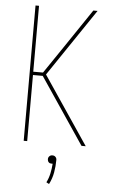

<svg xmlns="http://www.w3.org/2000/svg" viewBox="-62 -777 625 1039"><g transform="rotate(5 250.0 -257.0)"><path d="M88 0V-735H107V-377H160L257 -520L402 -735H425L177 -368L425 0H402L160 -359H107V0ZM245 221 230 213Q242 189 247.5 163Q253 137 255 110H250Q245 110 241 109Q237 108 233.5 104.5Q230 101 228.5 96.5Q227 92 227 88Q227 83 228.5 79Q230 75 233.5 71.5Q237 68 241 66.5Q245 65 250 65Q255 65 259 66.5Q263 68 266.5 71.5Q270 75 271.5 79Q273 83 273 88Q273 122 267 156Q261 190 245 221Z"/></g></svg>

Font: Iosevka SS18 Thin
Style: Regular
Weight: 100
Monospace: yes
Designer: Belleve Invis
Foundry: Belleve Invis
Version: Version 25.1.1; ttfautohint (v1.8.4)